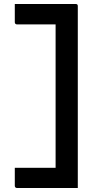

<svg xmlns="http://www.w3.org/2000/svg" viewBox="-20 -780 490 960"><path d="M54 -760H358Q361 -760 363 -759.5Q365 -759 366.5 -757.5Q368 -756 368.5 -754Q369 -752 369 -749Q369 -648 369 -546.5Q369 -445 369 -343.5Q369 -242 369 -140.5Q369 -39 369 62Q369 86 369 111Q369 136 369 160Q358 160 347 160Q336 160 325 160H65Q60 160 57 157Q54 154 54 149Q54 126 54 104.5Q54 83 54 59H258Q258 -30 258 -120Q258 -210 258 -300Q258 -390 258 -479.5Q258 -569 258 -658H65Q60 -658 57 -661Q54 -664 54 -669Q54 -692 54 -714.5Q54 -737 54 -760Z"/></svg>

Font: Recursive Medium
Style: Regular
Weight: 500
Version: Version 1.085